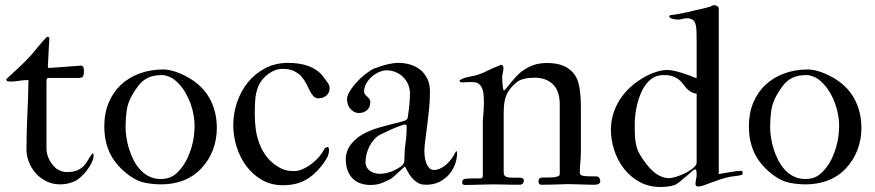

<svg xmlns="http://www.w3.org/2000/svg" viewBox="-20 -724 3436 754"><path d="M84 -136.2Q84 -205.6 87.4 -272.7Q90.8 -339.8 91.8 -409.7Q72.8 -409.7 55.4 -406.7Q38.1 -403.8 21 -403.8Q15.6 -403.8 10.3 -404.8Q4.9 -405.8 4.9 -411.6Q4.9 -413.6 6.1 -414.6Q7.3 -415.5 9.8 -418Q34.7 -440.4 57.9 -462.4Q81.1 -484.4 103 -508.3Q109.4 -515.6 116.5 -524.4Q123.5 -533.2 131.1 -542.2Q138.7 -551.3 146.7 -560.5Q154.8 -569.8 162.6 -577.6Q164.6 -579.6 168 -579.6Q172.4 -579.6 173.8 -573.7L168 -466.3Q168 -457 171.9 -457L297.9 -466.3Q302.2 -466.3 304.7 -463.9Q307.1 -461.4 308.1 -457.8Q309.1 -454.1 309.3 -450.2Q309.6 -446.3 309.6 -443.4Q309.6 -430.2 306.2 -424.1Q302.7 -418 287.1 -418H169.4Q165.5 -418 163.6 -413.1Q162.6 -411.1 162.6 -408.7V-139.2Q162.6 -122.1 170.7 -103Q178.7 -84 195.8 -66.9Q203.6 -59.1 216.3 -53.7Q229 -48.3 240.7 -48.3Q267.1 -48.3 282.7 -54.9Q298.3 -61.5 308.3 -71.8Q318.4 -82 324.7 -94Q331.1 -106 339.4 -116.7Q341.3 -121.6 343.8 -121.6Q346.2 -121.6 346.9 -118.4Q347.7 -115.2 347.7 -113.3Q347.7 -102.1 340.6 -86.7Q333.5 -71.3 322 -55.9Q310.5 -40.5 296.4 -28.1Q282.2 -15.6 268.6 -10.3Q244.1 0 216.8 0Q185.5 0 160.9 -12.7Q136.2 -25.4 119.1 -45.2Q102.1 -64.9 93 -89.1Q84 -113.3 84 -136.2Z M389.6 -228Q389.6 -279.8 407 -321Q424.3 -362.3 455.1 -391.1Q485.8 -419.9 528.3 -435.5Q570.8 -451.2 621.6 -451.2Q632.8 -451.2 645 -448.7Q657.2 -446.3 669.7 -442.1Q682.1 -438 694.1 -432.6Q706.1 -427.2 716.3 -421.4Q774.4 -389.2 803 -337.9Q831.5 -286.6 831.5 -220.7Q831.5 -176.3 816.2 -135.5Q800.8 -94.7 769.5 -61.5Q738.3 -29.3 698.2 -14.6Q658.2 0 614.3 0Q582 0 551 -5.9Q520 -11.7 489.3 -33.7Q438 -70.8 413.8 -118.2Q389.6 -165.5 389.6 -228ZM473.1 -225.6Q473.1 -206.1 476.6 -183.6Q480 -161.1 487.1 -138.4Q494.1 -115.7 505.1 -94.5Q516.1 -73.2 531.2 -56.9Q546.4 -40.5 566.4 -30.8Q586.4 -21 610.8 -21Q626.5 -21 638.2 -24.2Q649.9 -27.3 659.4 -33.2Q668.9 -39.1 677 -47.1Q685.1 -55.2 692.9 -64.9Q706.5 -82.5 716.3 -103.5Q726.1 -124.5 732.4 -146.5Q738.8 -168.5 741.5 -190.2Q744.1 -211.9 744.1 -231.4Q744.1 -250 740.2 -272.7Q736.3 -295.4 727.8 -318.6Q719.2 -341.8 706.1 -363.8Q692.9 -385.7 674.3 -402.8Q660.2 -416.5 644 -422.9Q627.9 -429.2 617.7 -429.2Q594.7 -429.2 577.6 -424.6Q560.5 -419.9 547.4 -410.6Q534.2 -401.4 523.2 -387.2Q512.2 -373 501 -354Q481.9 -321.8 477.5 -290Q473.1 -258.3 473.1 -225.6Z M1073.2 -68.4Q1079.6 -64.5 1085.9 -61.5Q1092.3 -58.6 1099.6 -56.4Q1106.9 -54.2 1115.7 -53.2Q1124.5 -52.2 1135.7 -52.2Q1152.3 -52.2 1170.4 -60.5Q1188.5 -68.8 1204.6 -81.3Q1220.7 -93.8 1233.4 -108.6Q1246.1 -123.5 1252.4 -136.2Q1254.9 -141.6 1259 -143.8Q1263.2 -146 1267.6 -147Q1271 -144.5 1271.5 -141.1Q1272 -137.7 1272 -134.3Q1272 -117.7 1262.9 -102.3Q1253.9 -86.9 1243.7 -73.7Q1228.5 -54.7 1212.4 -40.3Q1196.3 -25.9 1178 -16.1Q1159.7 -6.3 1138.2 -1.5Q1116.7 3.4 1090.8 3.4Q1044.4 3.4 1008.3 -17.6Q972.2 -38.6 947.3 -72Q922.4 -105.5 909.2 -147.7Q896 -189.9 896 -232.4Q896 -278.3 910.9 -322.3Q925.8 -366.2 953.6 -400.6Q981.4 -435.1 1021.5 -456.1Q1061.5 -477.1 1112.3 -477.1Q1131.3 -477.1 1151.1 -474.4Q1170.9 -471.7 1189.5 -465.1Q1208 -458.5 1224.4 -447.3Q1240.7 -436 1252.4 -418.9Q1256.3 -413.1 1260.3 -408.2Q1264.2 -403.3 1267.3 -398.7Q1270.5 -394 1272.5 -388.9Q1274.4 -383.8 1274.4 -377Q1274.4 -367.7 1270.8 -360.4Q1267.1 -353 1261 -348.1Q1254.9 -343.3 1246.8 -340.6Q1238.8 -337.9 1230.5 -337.9Q1218.3 -337.9 1210.7 -346.4Q1203.1 -355 1196.5 -367.9Q1189.9 -380.9 1182.6 -395.8Q1175.3 -410.6 1163.6 -423.6Q1151.9 -436.5 1134.3 -445.1Q1116.7 -453.6 1089.4 -453.6Q1074.2 -453.6 1059.6 -448Q1044.9 -442.4 1032.5 -432.9Q1020 -423.3 1010.3 -411.4Q1000.5 -399.4 994.6 -386.2Q983.9 -358.4 982.2 -330.8Q980.5 -303.2 980.5 -275.4Q980.5 -245.1 984.6 -215.3Q988.8 -185.5 999.3 -158.4Q1009.8 -131.3 1027.6 -108.2Q1045.4 -85 1073.2 -68.4Z M1570.3 -70.3 1567.9 -68.4Q1567.4 -68.4 1559.8 -61.3Q1552.2 -54.2 1543 -45.7Q1533.7 -37.1 1525.4 -29.8Q1517.1 -22.5 1515.1 -22Q1499.5 -13.2 1479.7 -5.4Q1460 2.4 1435.1 2.4Q1417.5 2.4 1400.1 -2.4Q1382.8 -7.3 1368.9 -19.3Q1355 -31.2 1346.4 -51.3Q1337.9 -71.3 1337.9 -102.1Q1337.9 -113.3 1343.5 -130.6Q1349.1 -147.9 1362.3 -162.1Q1376 -178.2 1392.3 -189.2Q1408.7 -200.2 1428.5 -208.7Q1448.2 -217.3 1472.2 -224.1Q1496.1 -231 1525.4 -238.3Q1532.2 -239.7 1540 -241.7Q1547.9 -243.7 1554.9 -245.6Q1562 -247.6 1567.1 -249.3Q1572.3 -251 1573.7 -252.4Q1576.2 -254.4 1578.4 -255.9Q1580.6 -257.3 1581.1 -262.7Q1583 -273.9 1584.7 -286.6Q1586.4 -299.3 1587.6 -312Q1588.9 -324.7 1589.4 -336.4Q1589.8 -348.1 1589.8 -357.4Q1589.8 -376.5 1582.5 -393.1Q1575.2 -409.7 1562.7 -421.9Q1550.3 -434.1 1533.7 -440.9Q1517.1 -447.8 1498.5 -447.8Q1483.9 -447.8 1468 -440.7Q1452.1 -433.6 1439.2 -421.9Q1426.3 -410.2 1418 -395.3Q1409.7 -380.4 1409.7 -364.7Q1409.7 -357.4 1413.6 -353Q1417.5 -348.6 1421.9 -344.7Q1426.3 -340.8 1430.2 -335.9Q1434.1 -331.1 1434.1 -322.8Q1434.1 -302.7 1421.4 -291.5Q1408.7 -280.3 1390.1 -280.3Q1378.9 -280.3 1370.4 -284.9Q1361.8 -289.6 1355.5 -297.1Q1349.1 -304.7 1345.9 -314.5Q1342.8 -324.2 1342.8 -334.5Q1342.8 -344.2 1348.1 -355.5Q1353.5 -366.7 1361.3 -377.4Q1369.1 -388.2 1377.7 -397.7Q1386.2 -407.2 1392.1 -413.1Q1402.8 -423.3 1412.8 -431.2Q1422.9 -439 1434.1 -446.8Q1442.4 -452.1 1451.2 -455.6Q1460 -459 1468.3 -461.4Q1473.1 -463.4 1481.7 -466.1Q1490.2 -468.8 1500.7 -471.2Q1511.2 -473.6 1522.7 -475.3Q1534.2 -477.1 1544.9 -477.1Q1567.9 -477.1 1590.1 -470.7Q1612.3 -464.4 1629.6 -450.7Q1647 -437 1657.7 -415.5Q1668.5 -394 1668.5 -364.3Q1668.5 -331.1 1665 -296.4Q1661.6 -261.7 1657.5 -230Q1653.3 -198.2 1649.9 -171.9Q1646.5 -145.5 1646.5 -129.4Q1646.5 -121.1 1647.9 -108.6Q1649.4 -96.2 1653.6 -84.7Q1657.7 -73.2 1665 -64.9Q1672.4 -56.6 1684.1 -56.6Q1697.8 -56.6 1710.4 -63Q1723.1 -69.3 1733.9 -79.1Q1744.6 -88.9 1753.2 -100.6Q1761.7 -112.3 1767.1 -123.5Q1768.1 -125.5 1769.3 -127.7Q1770.5 -129.9 1772.9 -129.9Q1774.9 -129.9 1774.9 -126.5V-121.6Q1774.9 -100.1 1766.8 -78.4Q1758.8 -56.6 1743.4 -38.8Q1728 -21 1705.6 -9.8Q1683.1 1.5 1653.8 1.5Q1648.4 1.5 1641.4 0.7Q1634.3 0 1627.9 -2.4Q1615.2 -8.8 1606.9 -16.4Q1598.6 -23.9 1592.5 -32.2Q1586.4 -40.5 1581.3 -50Q1576.2 -59.6 1570.3 -70.3ZM1415.5 -87.9Q1415.5 -75.7 1420.4 -66.9Q1425.3 -58.1 1433.3 -52.5Q1441.4 -46.9 1451.7 -44.2Q1461.9 -41.5 1472.2 -41.5Q1484.9 -41.5 1496.8 -44.2Q1508.8 -46.9 1519.5 -51.3Q1530.3 -55.7 1539.3 -60.8Q1548.3 -65.9 1555.7 -70.8Q1567.9 -81.5 1567.9 -92.8Q1567.9 -128.9 1572.5 -160.9Q1577.1 -192.9 1577.1 -223.6Q1577.1 -227.1 1576.4 -231Q1575.7 -234.9 1571.8 -234.9Q1567.4 -234.9 1563.2 -233.6Q1559.1 -232.4 1555.7 -231.4Q1534.2 -223.6 1513.7 -214.4Q1493.2 -205.1 1473.1 -195.3Q1459.5 -188 1448.7 -175.8Q1438 -163.6 1430.7 -148.9Q1423.3 -134.3 1419.4 -118.4Q1415.5 -102.5 1415.5 -87.9Z M2178.2 -39.1V-314.5Q2178.2 -366.2 2151.6 -392.6Q2125 -418.9 2078.6 -418.9Q2056.6 -418.9 2038.6 -414.6Q2020.5 -410.2 2010.3 -401.9Q1994.6 -389.2 1984.6 -377Q1974.6 -364.7 1968.8 -350.8Q1962.9 -336.9 1960.4 -319.8Q1958 -302.7 1958 -280.3V-48.3Q1958 -35.6 1965.3 -31Q1972.7 -26.4 1991.7 -26.4H2019.5Q2037.1 -26.4 2037.1 -15.1Q2037.1 -0.5 2022.9 1.5H1996.6Q1978 1.5 1958.7 0.7Q1939.5 0 1916.5 0Q1907.7 0 1893.8 0.5Q1879.9 1 1864.3 1.2Q1848.6 1.5 1833 2Q1817.4 2.4 1805.7 2.4Q1794.9 2.4 1794.9 -8.3Q1794.9 -20.5 1807.6 -22Q1823.7 -23.4 1839.8 -23.4H1867.7Q1870.1 -23.4 1873 -25.9Q1876 -28.3 1876 -32.2V-237.3Q1876 -253.9 1878.2 -277.8Q1880.4 -301.8 1880.4 -326.2Q1880.4 -337.9 1879.4 -348.9Q1878.4 -359.9 1876 -369.4Q1873.5 -378.9 1868.4 -386.2Q1863.3 -393.6 1855.5 -397.9Q1853 -399.9 1843.8 -400.9Q1834.5 -401.9 1824.2 -401.9Q1815.9 -401.9 1808.3 -401.1Q1800.8 -400.4 1798.3 -400.4Q1789.1 -400.4 1786.6 -402.8Q1784.7 -404.8 1784.7 -406.2Q1784.7 -409.7 1789.3 -411.6Q1793.9 -413.6 1802.2 -417.5Q1805.2 -418.5 1811.5 -419.9Q1817.9 -421.4 1824.5 -422.9Q1831.1 -424.3 1836.7 -425.5Q1842.3 -426.8 1843.8 -426.8Q1868.2 -433.1 1892.3 -445.3Q1916.5 -457.5 1939.9 -466.3Q1942.4 -467.8 1945.8 -468.8Q1947.8 -469.2 1949.2 -469.7Q1957 -466.8 1957 -457Q1957 -446.8 1954.6 -437.5Q1952.1 -428.2 1952.1 -420.9Q1952.1 -416.5 1952.4 -408Q1952.6 -399.4 1953.6 -390.9Q1954.6 -382.3 1955.8 -375.7Q1957 -369.1 1959.5 -369.1Q1961.4 -369.1 1968 -377.2Q1974.6 -385.3 1983.9 -396.7Q1993.2 -408.2 2004.6 -420.9Q2016.1 -433.6 2027.8 -442.9Q2051.3 -460 2074.5 -468.3Q2097.7 -476.6 2127.9 -476.6Q2167.5 -476.6 2192.1 -465.8Q2216.8 -455.1 2231.2 -437.7Q2245.6 -420.4 2251.5 -398.7Q2257.3 -377 2258.8 -355.5Q2259.8 -344.2 2260.5 -332.8Q2261.2 -321.3 2261.2 -310.1V-128.4Q2261.2 -116.2 2260.5 -106.2Q2259.8 -96.2 2259 -86.7Q2258.3 -77.1 2257.6 -67.6Q2256.8 -58.1 2256.8 -47.4Q2256.8 -41.5 2259.5 -38.3Q2262.2 -35.2 2269.5 -33.7Q2276.9 -32.2 2289.6 -31.7Q2302.2 -31.2 2321.8 -31.2Q2330.1 -31.2 2333.7 -24.7Q2337.4 -18.1 2337.4 -12.7Q2337.4 -7.3 2334.5 -4.6Q2331.5 -2 2327.4 -0.5Q2323.2 1 2318.4 1.2Q2313.5 1.5 2309.1 1.5Q2287.6 1.5 2261 0.2Q2234.4 -1 2209.5 -1Q2201.7 -1 2193.1 -0.5Q2184.6 0 2172.9 0.2Q2161.1 0.5 2145.3 1Q2129.4 1.5 2106.4 1.5Q2099.1 1.5 2096.9 -2.4Q2094.7 -6.3 2094.7 -12.7Q2094.7 -24.9 2106.4 -26.4Q2111.8 -26.9 2117.4 -26.9Q2123 -26.9 2129.4 -26.9Q2138.7 -26.9 2147.5 -27.3Q2156.2 -27.8 2163.1 -29.3Q2169.9 -30.8 2174.1 -33.2Q2178.2 -35.6 2178.2 -39.1Z M2378.9 -217.8Q2379.9 -254.9 2391.6 -287.1Q2403.3 -319.3 2423.3 -346.2Q2443.4 -373 2470 -394Q2496.6 -415 2527.3 -430.2Q2543 -437.5 2562.7 -443.4Q2582.5 -449.2 2601.1 -449.2Q2614.7 -449.2 2633.3 -444.6Q2651.9 -439.9 2668.5 -434.3Q2685.1 -428.7 2696.8 -424.1Q2708.5 -419.4 2709 -418.9Q2710 -418 2715.8 -418V-565.9Q2715.8 -587.9 2715.1 -604.2Q2714.4 -620.6 2710.7 -631.3Q2707 -642.1 2698.7 -647.2Q2690.4 -652.3 2675.3 -652.3Q2673.3 -652.3 2669.4 -651.6Q2665.5 -650.9 2660.6 -649.7Q2655.8 -648.4 2650.9 -647.7Q2646 -647 2642.1 -647Q2640.6 -647 2635.3 -647.5Q2629.9 -647.9 2623.8 -649.4Q2617.7 -650.9 2613 -653.3Q2608.4 -655.8 2608.4 -659.7Q2608.4 -661.6 2610.1 -663.3Q2611.8 -665 2615.2 -665Q2627 -666 2641.6 -668.7Q2656.2 -671.4 2669.7 -674.1Q2683.1 -676.8 2693.1 -679.2Q2703.1 -681.6 2705.6 -682.6Q2721.2 -685.5 2737.3 -689.5Q2753.4 -693.4 2769 -697.8Q2771.5 -698.7 2775.6 -701.2Q2779.8 -703.6 2784.2 -703.6Q2792 -703.6 2797.4 -699.5Q2802.7 -695.3 2802.7 -691.9V-40.5Q2812.5 -42 2824.5 -44.2Q2836.4 -46.4 2848.4 -48.3Q2860.4 -50.3 2871.3 -51.8Q2882.3 -53.2 2889.6 -53.2Q2895 -53.2 2895.8 -50.5Q2896.5 -47.9 2896.5 -45.4Q2896.5 -38.6 2893.1 -37.1Q2879.9 -33.7 2870.6 -33Q2861.3 -32.2 2850.1 -30.3Q2833.5 -27.3 2814.9 -21.5Q2796.4 -15.6 2779.3 -9.3Q2758.8 -1.5 2745.4 3.4Q2731.9 8.3 2721.7 8.3Q2711.4 8.3 2711.4 -1Q2711.4 -10.7 2713.6 -20.8Q2715.8 -30.8 2715.8 -39.1Q2715.8 -41.5 2715.3 -47.6Q2714.8 -53.7 2714.4 -55.7Q2712.9 -59.1 2709 -59.1Q2706.5 -59.1 2696.5 -50.3Q2686.5 -41.5 2673.8 -30.5Q2661.1 -19.5 2648.2 -9.3Q2635.3 1 2626.5 3.4Q2613.8 7.3 2599.9 8.8Q2585.9 10.3 2573.2 10.3Q2527.8 10.3 2491.7 -9.5Q2455.6 -29.3 2430.4 -61.5Q2405.3 -93.8 2392.1 -134.5Q2378.9 -175.3 2378.9 -217.8ZM2715.8 -85.9V-356.4Q2701.2 -356.4 2683.6 -370.1Q2673.8 -378.4 2666.7 -388.7Q2659.7 -398.9 2649.9 -408Q2640.1 -417 2625.2 -423.1Q2610.4 -429.2 2585 -429.2Q2563.5 -429.2 2546.9 -419.7Q2530.3 -410.2 2517.8 -394.3Q2505.4 -378.4 2496.8 -358.2Q2488.3 -337.9 2482.9 -316.4Q2477.5 -294.9 2475.1 -274.4Q2472.7 -253.9 2472.7 -237.3Q2472.7 -221.2 2472.9 -204.8Q2473.1 -188.5 2475.1 -172.9Q2477.1 -157.2 2481.4 -142.8Q2485.8 -128.4 2493.7 -115.7Q2505.4 -96.7 2518.1 -80.1Q2530.8 -63.5 2544.9 -51Q2559.1 -38.6 2575 -31.5Q2590.8 -24.4 2608.4 -24.4Q2614.3 -24.4 2624.5 -26.9Q2634.8 -29.3 2646.7 -33.7Q2658.7 -38.1 2670.9 -44.2Q2683.1 -50.3 2693.1 -57.1Q2703.1 -64 2709.5 -71.3Q2715.8 -78.6 2715.8 -85.9Z M2920.9 -228Q2920.9 -279.8 2938.2 -321Q2955.6 -362.3 2986.3 -391.1Q3017.1 -419.9 3059.6 -435.5Q3102.1 -451.2 3152.8 -451.2Q3164.1 -451.2 3176.3 -448.7Q3188.5 -446.3 3200.9 -442.1Q3213.4 -438 3225.3 -432.6Q3237.3 -427.2 3247.6 -421.4Q3305.7 -389.2 3334.2 -337.9Q3362.8 -286.6 3362.8 -220.7Q3362.8 -176.3 3347.4 -135.5Q3332 -94.7 3300.8 -61.5Q3269.5 -29.3 3229.5 -14.6Q3189.5 0 3145.5 0Q3113.3 0 3082.3 -5.9Q3051.3 -11.7 3020.5 -33.7Q2969.2 -70.8 2945.1 -118.2Q2920.9 -165.5 2920.9 -228ZM3004.4 -225.6Q3004.4 -206.1 3007.8 -183.6Q3011.2 -161.1 3018.3 -138.4Q3025.4 -115.7 3036.4 -94.5Q3047.4 -73.2 3062.5 -56.9Q3077.6 -40.5 3097.7 -30.8Q3117.7 -21 3142.1 -21Q3157.7 -21 3169.4 -24.2Q3181.2 -27.3 3190.7 -33.2Q3200.2 -39.1 3208.3 -47.1Q3216.3 -55.2 3224.1 -64.9Q3237.8 -82.5 3247.6 -103.5Q3257.3 -124.5 3263.7 -146.5Q3270 -168.5 3272.7 -190.2Q3275.4 -211.9 3275.4 -231.4Q3275.4 -250 3271.5 -272.7Q3267.6 -295.4 3259 -318.6Q3250.5 -341.8 3237.3 -363.8Q3224.1 -385.7 3205.6 -402.8Q3191.4 -416.5 3175.3 -422.9Q3159.2 -429.2 3148.9 -429.2Q3126 -429.2 3108.9 -424.6Q3091.8 -419.9 3078.6 -410.6Q3065.4 -401.4 3054.4 -387.2Q3043.5 -373 3032.2 -354Q3013.2 -321.8 3008.8 -290Q3004.4 -258.3 3004.4 -225.6Z"/></svg>

Font: IM FELL French Canon
Style: Regular
Weight: 400
Designer: Igino Marini
Foundry: Igino Marini,
Version: 3.00